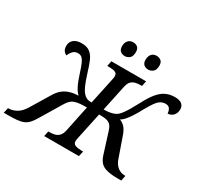

<svg xmlns="http://www.w3.org/2000/svg" viewBox="-237 -1154 1462 1394"><g transform="rotate(30 494.0 -456.5)"><path d="M-55 0 -45 -44H-42Q-9 -44 24 -62Q57 -80 84 -124L186 -292Q206 -323 230.5 -341.5Q255 -360 286.5 -369Q318 -378 354 -379Q345 -386 336 -398Q327 -410 317.5 -428Q308 -446 298.5 -471Q289 -496 279 -527Q267 -566 256 -592Q245 -618 232 -631Q219 -644 198 -644Q171 -644 155.5 -627.5Q140 -611 131 -588Q114 -595 104.5 -609.5Q95 -624 95 -647Q95 -681 118.5 -700.5Q142 -720 185 -720Q229 -720 254.5 -700Q280 -680 295.5 -643.5Q311 -607 326 -557Q346 -493 360.5 -461Q375 -429 388 -414Q401 -399 416 -391Q431 -383 460 -383L507 -604Q509 -610 510 -618.5Q511 -627 511 -631Q511 -656 491 -663Q471 -670 439 -670H426L435 -714H726L717 -670H704Q682 -670 662 -665Q642 -660 628 -645.5Q614 -631 607 -600L561 -383Q591 -383 612.5 -387Q634 -391 649 -397.5Q664 -404 674 -413Q685 -423 699 -442Q713 -461 730 -490Q747 -519 767 -557Q798 -617 828 -653Q858 -689 891.5 -704.5Q925 -720 965 -720Q1006 -720 1024.5 -704Q1043 -688 1043 -662Q1043 -629 1024.5 -609.5Q1006 -590 978 -589Q978 -608 968 -626Q958 -644 931 -644Q909 -644 890.5 -633Q872 -622 853.5 -596Q835 -570 811 -527Q788 -483 768 -453Q748 -423 731.5 -405Q715 -387 700 -379Q723 -372 743 -351Q763 -330 778 -285L835 -122Q845 -95 860 -78Q875 -61 894.5 -52.5Q914 -44 936 -44H939L930 0H906Q846 0 810 -9Q774 -18 755 -39Q736 -60 725 -95L671 -266Q664 -289 655 -302.5Q646 -316 633 -323Q620 -330 600.5 -332.5Q581 -335 551 -335L503 -110Q502 -104 500.5 -96Q499 -88 499 -83Q499 -59 520 -51.5Q541 -44 572 -44H585L575 0H284L293 -44H306Q328 -44 347.5 -49Q367 -54 381.5 -69Q396 -84 403 -114L449 -335Q415 -335 390.5 -332.5Q366 -330 347.5 -323.5Q329 -317 315 -303Q301 -289 288 -267L184 -94Q166 -63 148.5 -44Q131 -25 109 -15.5Q87 -6 55.5 -3Q24 0 -21 0ZM696 -795Q673 -795 658.5 -808Q644 -821 644 -847Q644 -878 659 -895.5Q674 -913 700 -913Q723 -913 738 -900.5Q753 -888 753 -861Q753 -824 735 -809.5Q717 -795 696 -795ZM500 -795Q477 -795 462 -808Q447 -821 447 -847Q447 -878 462.5 -895.5Q478 -913 504 -913Q527 -913 541.5 -900.5Q556 -888 556 -861Q556 -824 538.5 -809.5Q521 -795 500 -795Z"/></g></svg>

Font: ET Text
Style: Italic
Weight: 470
Italic angle: -12°
Designer: Monotype Design Team
Foundry: Monotype Imaging Inc.
Version: Version 2.009